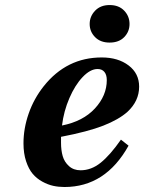

<svg xmlns="http://www.w3.org/2000/svg" viewBox="-20 -730 572 762"><path d="M226.1 -231.9Q309.6 -248.5 356.7 -299.6Q403.8 -350.6 403.8 -412.1Q403.8 -433.1 394.3 -444.6Q384.8 -456.1 367.2 -456.1Q338.4 -456.1 308.1 -424.3Q277.8 -392.6 255.4 -340.6Q232.9 -288.6 226.1 -231.9ZM73.2 -161.1Q73.2 -220.2 93.8 -279.3Q114.3 -338.4 153.8 -388.2Q244.6 -502 383.8 -502Q448.7 -502 490.5 -470.2Q532.2 -438.5 532.2 -386.2Q532.2 -329.1 485.8 -286.1Q451.2 -255.4 390.1 -231.4Q329.1 -207.5 222.2 -187V-163.1Q222.2 -133.8 228.8 -110.6Q235.4 -87.4 253.7 -70.8Q272 -54.2 299.8 -54.2Q342.3 -54.2 379.6 -84.2Q417 -114.3 460 -175.8L490.2 -151.9Q398.9 12.2 235.8 12.2Q212.9 12.2 191.4 7.6Q169.9 2.9 147.7 -9.3Q125.5 -21.5 109.6 -40.3Q93.8 -59.1 83.5 -90.1Q73.2 -121.1 73.2 -161.1ZM415 -710Q451.7 -710 472.9 -687.7Q494.1 -665.5 494.1 -634.8Q494.1 -604.5 473.1 -582.8Q452.1 -561 415 -561Q378.4 -561 357.2 -582.8Q335.9 -604.5 335.9 -634.8Q335.9 -665 357.4 -687.5Q378.9 -710 415 -710Z"/></svg>

Font: Linguistics Pro
Style: Bold Italic
Weight: 700
Italic angle: -12°
Designer: Stefan Peev, Context Ltd
Foundry: Stefan Peev, Context Ltd
Version: Version 001.000